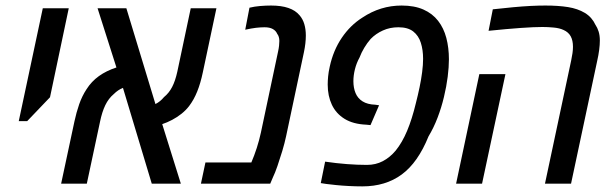

<svg xmlns="http://www.w3.org/2000/svg" viewBox="-20 -660 2204 690"><path d="M47.4 -224.6 133.8 -630.4H227.1L159.7 -310.5L77.6 -224.6Z M199.7 0 247.6 -224.1Q254.4 -255.9 264.6 -285.4Q274.9 -314.9 291 -339.4Q308.6 -367.2 335.4 -386.5Q362.3 -405.8 398.4 -417.5L330.6 -630.4H434.1L538.6 -286.1Q547.4 -290.5 554.9 -296.6Q562.5 -302.7 569.3 -311Q587.4 -325.7 598.6 -347.4Q609.9 -369.1 617.2 -402.3L665.5 -630.4H757.8L709 -400.4Q700.7 -360.8 688.7 -331.1Q676.8 -301.3 659.2 -278.3Q647.9 -263.7 632.3 -251.2Q616.7 -238.8 598.6 -229.2Q580.6 -219.7 563 -213.9L629.9 0H525.4L421.9 -344.2Q413.1 -340.8 404.8 -335.2Q396.5 -329.6 388.7 -321.8Q370.1 -306.2 358.4 -282Q346.7 -257.8 339.4 -222.2L292 0Z M702.1 0 718.3 -76.2H883.3Q894 -101.1 902.8 -128.4Q911.6 -155.8 917.5 -183.1L979.5 -475.6Q981.9 -486.3 982.9 -496.1Q983.9 -505.9 983.9 -512.7Q983.9 -521 981.9 -527.3Q980 -533.7 976.1 -538.6Q971.7 -549.3 960.4 -555.7Q949.2 -562 930.7 -562Q917 -562 900.1 -560.1Q883.3 -558.1 861.3 -553.2L876.5 -632.3Q894.5 -636.7 914.8 -638.4Q935.1 -640.1 954.1 -640.1Q991.2 -640.1 1016.6 -631.3Q1042 -622.6 1056.6 -605Q1068.4 -591.3 1073.7 -573Q1079.1 -554.7 1079.1 -532.2Q1079.1 -519 1077.4 -503.9Q1075.7 -488.8 1072.3 -472.7L1008.3 -170.9Q1002.9 -145.5 994.4 -117.2Q985.8 -88.9 977.1 -63.5Q968.3 -38.1 960.9 -22.9L951.2 0Z M1282.2 9.8Q1257.8 9.8 1233.6 8.5Q1209.5 7.3 1188 5.1Q1166.5 2.9 1151.9 1L1132.8 -2L1148.4 -79.1Q1188.5 -73.2 1226.6 -70.3Q1264.6 -67.4 1298.8 -67.4Q1330.1 -67.4 1355.7 -80.8Q1381.3 -94.2 1401.9 -118.7Q1425.3 -147.5 1443.1 -189.9Q1460.9 -232.4 1474.6 -289.6Q1481.9 -317.9 1487.8 -346.2Q1493.7 -374.5 1497.1 -400.9Q1500.5 -427.2 1500.5 -448.7Q1500.5 -480.5 1492.4 -506.1Q1484.4 -531.7 1465.1 -546.9Q1445.8 -562 1411.6 -562Q1381.3 -562 1356 -550.5Q1330.6 -539.1 1312 -520Q1299.3 -505.4 1289.1 -488.3Q1278.8 -471.2 1272 -453.1Q1261.2 -433.6 1255.6 -411.4Q1250 -389.2 1250 -368.2Q1250 -344.2 1257.8 -325.4Q1265.6 -306.6 1283 -295.7Q1300.3 -284.7 1328.6 -283.7L1342.3 -281.7L1311.5 -210.4L1296.4 -211.9Q1249 -213.9 1218.3 -232.9Q1187.5 -252 1172.6 -283.7Q1157.7 -315.4 1157.7 -356Q1157.7 -369.6 1159.2 -385.3Q1160.6 -400.9 1165 -420.4Q1177.7 -479 1208.3 -524.2Q1238.8 -569.3 1282.2 -596.7Q1347.2 -640.1 1423.3 -640.1Q1469.2 -640.1 1501.7 -625.7Q1534.2 -611.3 1554.4 -585.2Q1574.7 -559.1 1584 -523.7Q1593.3 -488.3 1593.3 -446.8Q1593.3 -418.9 1588.9 -384Q1584.5 -349.1 1575.4 -311.3Q1566.4 -273.4 1552.5 -237.1Q1538.6 -200.7 1520 -169.9Q1481.9 -75.7 1423.8 -33Q1365.7 9.8 1282.2 9.8Z M1938.5 0 2032.7 -442.9Q2035.6 -457 2037.4 -469Q2039.1 -481 2039.1 -491.7Q2039.1 -514.6 2031 -529.5Q2022.9 -544.4 2005.4 -552.2Q1990.7 -559.1 1969.7 -561Q1948.7 -563 1929.2 -563Q1899.9 -563 1851.8 -559.6Q1803.7 -556.2 1735.8 -549.3L1751 -626.5Q1789.6 -630.9 1823.7 -634Q1857.9 -637.2 1887.2 -638.7Q1916.5 -640.1 1939.9 -640.1Q1986.8 -640.1 2021.5 -634.5Q2056.2 -628.9 2081.5 -613.8Q2095.2 -605.5 2104.5 -594.7Q2113.8 -584 2119.6 -571.3Q2127 -560.5 2131.3 -546.6Q2135.7 -532.7 2135.7 -514.2Q2135.7 -499.5 2133.3 -480.7Q2130.9 -461.9 2126 -440.4L2032.2 0ZM1619.1 0 1702.6 -393.6H1796.4L1712.4 0Z"/></svg>

Font: Open Sans SemiCondensed Medium
Style: Italic
Weight: 500
Width: 4
Italic angle: -12°
Designer: Monotype Design Team
Foundry: Monotype Imaging Inc.
Version: Version 3.000